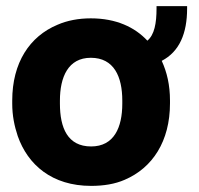

<svg xmlns="http://www.w3.org/2000/svg" viewBox="-20 -598 650 628"><path d="M20 -259C20 -220 27 -186 38 -153C71 -59 150 10 278 10C319 10 356 4 388 -10C479 -49 536 -136 536 -260V-269C536 -320 526 -362 509 -399C567 -429 592 -489 592 -570V-578H492V-570C492 -522 485 -484 462 -465C421 -509 360 -538 277 -538C237 -538 200 -531 168 -517C77 -479 20 -393 20 -269ZM176 -259V-269C176 -346 203 -409 277 -409C353 -409 380 -347 380 -269V-259C380 -181 353 -119 278 -119C201 -119 176 -180 176 -259Z"/></svg>

Font: Asimov Pro
Style: Blk
Weight: 900
Designer: Google
Version: Version 2.000980; 2014